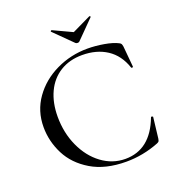

<svg xmlns="http://www.w3.org/2000/svg" viewBox="-144 -913 957 1040"><g transform="rotate(-20 334.5 -392.5)"><path d="M590 -604Q598 -600 600.5 -595.5Q603 -591 605 -580L616 -460Q616 -457 611 -456Q606 -455 605 -459Q579 -536 520 -574.5Q461 -613 378 -613Q305 -613 251 -579.5Q197 -546 168.5 -485Q140 -424 140 -344Q140 -251 175.5 -173Q211 -95 272.5 -49.5Q334 -4 408 -4Q552 -4 614 -168Q614 -171 619 -171Q621 -171 623.5 -169.5Q626 -168 626 -167L612 -47Q610 -35 607.5 -31.5Q605 -28 596 -24Q504 12 408 12Q287 12 206 -36.5Q125 -85 87 -160Q49 -235 49 -317Q49 -410 100.5 -482.5Q152 -555 236.5 -595.5Q321 -636 417 -636Q463 -636 512 -627.5Q561 -619 590 -604ZM263 -791Q263 -793 266 -795Q269 -797 270 -796L379 -745L487 -797H488Q491 -797 492.5 -794.5Q494 -792 492 -790L390 -687Q386 -683 379 -683Q371 -683 367 -687L264 -789Z"/></g></svg>

Font: Cormorant SC Medium
Style: Regular
Weight: 500
Designer: Christian Thalmann (Catharsis Fonts)
Foundry: Catharsis Fonts
Version: Version 4.000